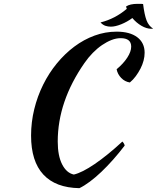

<svg xmlns="http://www.w3.org/2000/svg" viewBox="-20 -903 818 1001"><path d="M142 -196Q142 -266 158.5 -333.5Q175 -401 205 -461.5Q235 -522 276.5 -572.5Q318 -623 367.5 -660Q417 -697 473 -717.5Q529 -738 588 -738Q657 -738 695.5 -709Q734 -680 734 -628Q734 -608 728.5 -587Q723 -566 712.5 -545.5Q702 -525 688 -506Q674 -487 657 -473Q631 -477 612 -496.5Q593 -516 588 -542Q623 -571 643.5 -602.5Q664 -634 664 -660Q664 -704 609 -704Q586 -704 561.5 -694.5Q537 -685 512 -668Q487 -651 463.5 -627Q440 -603 420 -574Q281 -374 281 -165Q281 -91 304 -46Q327 -1 365 7Q408 -3 474 -48Q540 -93 618 -165Q628 -155 630 -144Q601 -106 570 -71Q539 -36 508.5 -7Q478 22 448.5 44Q419 66 394 78Q270 76 206 7Q142 -62 142 -196ZM726 -882Q733 -826 744 -797Q755 -768 778 -754Q776 -753 769 -753Q744 -753 717.5 -768.5Q691 -784 670 -809Q643 -789 612 -776.5Q581 -764 558 -764Q543 -764 529.5 -768.5Q516 -773 504 -786Q580 -805 641 -857Q639 -861 637 -869Q657 -883 698 -883Q710 -883 715.5 -883Q721 -883 726 -882Z"/></svg>

Font: Sweet Mavka Script
Style: Regular
Weight: 500
Designer: Pablo Impallari/Anastassiya Vishnevskaya
Foundry: Pablo Impallari/ Anastassiya Vishnevskaya
Version: Version 2.0/www.impallari.com/   behance.net/sweetcherry